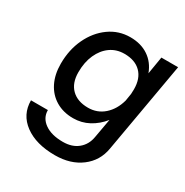

<svg xmlns="http://www.w3.org/2000/svg" viewBox="-164 -643 938 975"><g transform="rotate(30 304.5 -155.5)"><path d="M609 -500 516 31Q503 108 442 154Q381 200 290 200Q179 200 112.5 151Q46 102 46 19H145Q145 65 184.5 93Q224 121 291 121Q345 121 379 93Q413 65 421 18L441 -94Q409 -54 367 -31.5Q325 -9 276 -9Q218 -9 174.5 -35Q131 -61 107.5 -108Q84 -155 84 -218Q84 -300 115.5 -366.5Q147 -433 201.5 -472Q256 -511 324 -511Q386 -511 430 -481.5Q474 -452 494 -398L511 -500ZM183 -225Q183 -162 218 -127.5Q253 -93 315 -93Q369 -93 408 -127.5Q447 -162 463 -220L470 -263Q471 -277 471 -291Q471 -354 436.5 -388.5Q402 -423 340 -423Q293 -423 258 -398Q223 -373 203 -328.5Q183 -284 183 -225Z"/></g></svg>

Font: Overused Grotesk Medium
Style: Italic
Weight: 500
Italic angle: -10°
Version: Version 0.003